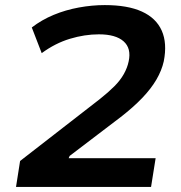

<svg xmlns="http://www.w3.org/2000/svg" viewBox="-20 -735 711 755"><path d="M43 0 59 -102 372 -345Q406 -372 429.5 -395.5Q453 -419 467 -444Q481 -469 486 -494Q497 -545 466 -572.5Q435 -600 369 -600Q313 -600 255 -582.5Q197 -565 144 -526L105 -627Q144 -657 191 -676.5Q238 -696 290 -705.5Q342 -715 392 -715Q482 -715 538 -689.5Q594 -664 616 -614.5Q638 -565 624 -494Q616 -458 595 -422Q574 -386 539 -349.5Q504 -313 455 -275L254 -122L250 -113H592L574 0Z"/></svg>

Font: Nunito Sans 7pt SemiExpanded
Style: Bold Italic
Weight: 700
Width: 6
Italic angle: -9°
Designer: Vernon Adams
Foundry: Vernon Adams
Version: Version 3.101;gftools[0.9.27]